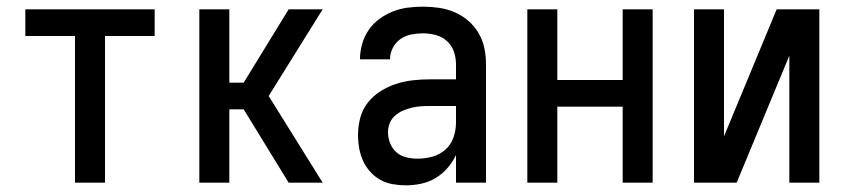

<svg xmlns="http://www.w3.org/2000/svg" viewBox="-20 -548 2540 576"><path d="M205 0V-440H56V-520H444V-440H295V0Z M578 0V-520H668V-300H711L846 -520H948L786 -260L948 0H846L711 -220H668V0Z M1197 8Q1178 8 1158 4.5Q1138 1 1121 -8.5Q1104 -18 1090.5 -33Q1077 -48 1069 -66Q1061 -84 1057.5 -103.5Q1054 -123 1054 -142Q1054 -168 1060.5 -193.5Q1067 -219 1083 -239.5Q1099 -260 1121 -274Q1143 -288 1167.5 -296Q1192 -304 1217.5 -307Q1243 -310 1269 -310H1348V-355Q1348 -375 1341.5 -393.5Q1335 -412 1320.5 -425Q1306 -438 1287 -443Q1268 -448 1249 -448Q1231 -448 1213.5 -444.5Q1196 -441 1181.5 -431Q1167 -421 1158.5 -404.5Q1150 -388 1150 -370H1060V-371Q1060 -394 1066.5 -416.5Q1073 -439 1086 -458Q1099 -477 1118 -491Q1137 -505 1158.5 -513.5Q1180 -522 1202.5 -525Q1225 -528 1249 -528Q1273 -528 1297 -524.5Q1321 -521 1343.5 -511.5Q1366 -502 1384.5 -486Q1403 -470 1415.5 -449Q1428 -428 1433 -404Q1438 -380 1438 -355V0H1348V-83Q1338 -62 1322.5 -44Q1307 -26 1287 -14Q1267 -2 1244 3Q1221 8 1197 8ZM1233 -72Q1255 -72 1277 -78Q1299 -84 1316 -99Q1333 -114 1340.5 -136Q1348 -158 1348 -180V-230H1269Q1255 -230 1241 -229Q1227 -228 1213.5 -224.5Q1200 -221 1187.5 -215.5Q1175 -210 1164.5 -200.5Q1154 -191 1149 -178Q1144 -165 1144 -151Q1144 -134 1150.5 -118Q1157 -102 1169.5 -91Q1182 -80 1199 -76Q1216 -72 1233 -72Z M1562 0V-520H1652V-308H1848V-520H1938V0H1848V-228H1652V0Z M2062 0V-520H2152V-139L2310 -520H2438V0H2348V-381L2190 0Z"/></svg>

Font: Iosevka Term Medium
Style: Regular
Weight: 500
Monospace: yes
Designer: Belleve Invis
Foundry: Belleve Invis
Version: Version 26.3.1